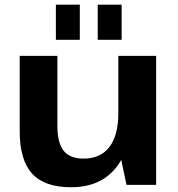

<svg xmlns="http://www.w3.org/2000/svg" viewBox="-20 -774 744 804"><path d="M220.3 -247.2Q220.3 -175.5 246.6 -142.7Q272.9 -109.9 329.9 -109.9Q401.3 -109.9 438.4 -158.8Q475.5 -207.8 475.5 -300.7L532.3 -382.7V-312.6Q532.3 -156.5 466.8 -73.2Q401.3 10.1 277.4 10.1Q166.7 10.1 114.6 -46.8Q62.5 -103.7 62.5 -225V-540H220.3ZM633.8 0H509.8L475.5 -161.4V-540H633.8ZM314.2 -754.4V-607.4H214V-754.4ZM489.3 -754.4V-607.4H389.2V-754.4Z"/></svg>

Font: Pathway Extreme 8pt Thin
Style: Regular
Weight: 100
Version: Version 1.001;gftools[0.9.26]